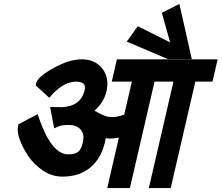

<svg xmlns="http://www.w3.org/2000/svg" viewBox="-20 -934 1124 974"><path d="M953 -634H832L623 -723L679 -801L843 -719L801 -869L890 -914ZM408 -471Q415 -498 405.5 -508Q396 -518 368 -520Q306 -520 246 -456L230 -438L161 -501L163 -511Q170 -543 250 -588Q330 -633 395 -633Q463 -633 499.5 -585.5Q536 -538 520 -470Q507 -415 459 -372Q468 -368 484.5 -359Q501 -350 515.5 -345Q530 -340 550 -340Q572 -340 610 -352L649 -520H547L573 -633H1084L1058 -520H971L846 20H735L860 -520H764L639 20H524L583 -236Q560 -231 537 -231Q532 -231 516 -233Q516 -229 512 -211Q492 -128 436.5 -83Q381 -38 297 -38Q243 -38 197.5 -69Q152 -100 125 -140Q95 -185 81 -223Q66 -264 71 -291L73 -303L171 -355L177 -337Q241 -151 326 -151Q360 -151 376.5 -164Q393 -177 400 -211Q410 -251 390 -275.5Q370 -300 329 -300Q291 -300 278 -293L255 -283L234 -391H264Q285 -391 290 -390Q386 -393 408 -471Z"/></svg>

Font: Miedinger
Style: Bold-Italic
Weight: 700
Italic angle: -13°
Version: Version 001.000